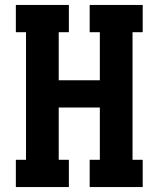

<svg xmlns="http://www.w3.org/2000/svg" viewBox="-20 -755 640 775"><path d="M44 0V-110H85V-625H44V-735H258V-625H217V-431H383V-625H342V-735H556V-625H515V-110H556V0H342V-110H383V-321H217V-110H258V0Z"/></svg>

Font: Iosevka HT Extrabold Extended
Style: Regular
Weight: 800
Width: 7
Monospace: yes
Designer: Belleve Invis
Foundry: Belleve Invis
Version: Version 32.3.0; ttfautohint (v1.8.4)